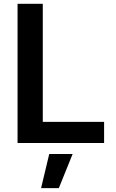

<svg xmlns="http://www.w3.org/2000/svg" viewBox="-20 -747 606 1003"><path d="M71.7 0V-727.3H203.5V-110.4H523.8V0ZM194.6 235.8 237.2 57.5H359.4L287.3 235.8Z"/></svg>

Font: InterMG SemiBold
Style: Regular
Weight: 600
Designer: Rasmus Andersson
Foundry: rsms
Version: Version 3.019;December 26, 2023;FontCreator 15.0.0.2955 64-b